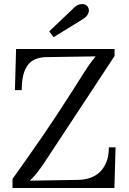

<svg xmlns="http://www.w3.org/2000/svg" viewBox="-20 -947 650 967"><path d="M43 -45.9Q71.3 -85.4 106.9 -135.7Q142.6 -186 186.8 -250.2Q231 -314.5 283.4 -394.5Q335.9 -474.6 397.9 -573.2Q412.1 -595.7 427.7 -618.4Q443.4 -641.1 461.9 -663.1L207 -659.2Q177.2 -657.7 155.3 -647.7Q133.3 -637.7 118.7 -617.4Q104 -597.2 96.7 -566.4Q89.4 -535.6 89.4 -493.2H55.2L61 -700.2H557.1V-665L198.2 -120.1Q187 -104 178 -91.8Q168.9 -79.6 160.9 -69.8Q152.8 -60.1 145.3 -52.2Q137.7 -44.4 129.9 -37.1L373 -41Q405.8 -41.5 434.3 -51.3Q462.9 -61 483.6 -81.3Q504.4 -101.6 516.4 -132.3Q528.3 -163.1 528.3 -205.1H562L556.2 0H43ZM250 -759.8 228 -789.1 354 -909.2Q368.7 -921.9 380.6 -924.8Q392.6 -927.7 401.1 -926Q409.7 -924.3 414.8 -920.2Q419.9 -916 421.4 -914.1Q423.8 -910.6 426.3 -904.1Q428.7 -897.5 427.2 -888.7Q425.8 -879.9 418.9 -869.6Q412.1 -859.4 395 -849.1Z"/></svg>

Font: Lora
Style: Regular
Weight: 400
Designer: Olga Karpushina, Alexei Vanyashin
Foundry: Cyreal (www.cyreal.org, a@cyreal.org)
Version: Version 1.014